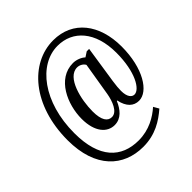

<svg xmlns="http://www.w3.org/2000/svg" viewBox="-223 -876 1181 1181"><g transform="rotate(-45 367.0 -286.0)"><path d="M352 142C458 142 530 95 588 45L568 10C521 52 451 94 360 94C210 94 111 0 111 -218C111 -488 254 -671 418 -671C550 -671 644 -568 644 -385C644 -218 586 -124 541 -124C520 -124 498 -144 498 -199C498 -217 500 -245 505 -277L542 -520H521L489 -499C474 -514 442 -529 410 -529C273 -529 205 -373 205 -248C205 -134 258 -77 322 -77C379 -77 414 -121 436 -173H440C453 -108 488 -77 534 -77C614 -77 694 -200 694 -389C694 -581 593 -714 423 -714C223 -714 51 -520 51 -216C51 27 182 142 352 142ZM345 -124C309 -124 285 -156 285 -233C285 -334 321 -492 409 -492C432 -492 453 -478 461 -462L425 -245C416 -192 391 -124 345 -124Z"/></g></svg>

Font: Noto Serif Khmer ExtraCondensed Medium
Style: Regular
Weight: 500
Width: 2
Designer: Danh Hong and the Monotype Design Team
Foundry: Monotype Imaging Inc.
Version: Version 2.004